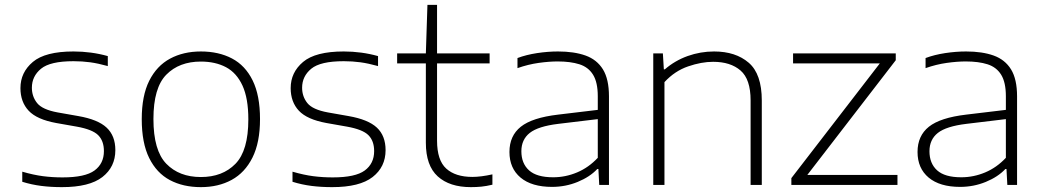

<svg xmlns="http://www.w3.org/2000/svg" viewBox="-20 -760 4286 789"><path d="M234.5 9Q189.5 9 149.8 4Q110 -1 71.5 -13V-54.5Q118 -41 156.8 -36Q195.5 -31 237 -31Q330 -31 368.5 -59.5Q407 -88 407 -139Q407 -181 383.5 -204.5Q360 -228 296 -239.5L211 -254.5Q131.5 -269 97.8 -305Q64 -341 64 -398Q64 -462.5 115 -505.5Q166 -548.5 282 -548.5Q355 -548.5 423 -529.5V-488.5Q383.5 -499.5 350.8 -504Q318 -508.5 282 -508.5Q186 -508.5 148.5 -477.5Q111 -446.5 111 -399.5Q111 -363.5 132.5 -336.5Q154 -309.5 217 -298L302 -283Q382.5 -269 418.2 -235.5Q454 -202 454 -143Q454 -74 400.8 -32.5Q347.5 9 234.5 9Z M805.5 9Q732.5 9 678 -20Q623.5 -49 593 -110.8Q562.5 -172.5 562.5 -270.5Q562.5 -366.5 593.2 -428Q624 -489.5 678.8 -519Q733.5 -548.5 805.5 -548.5Q878.5 -548.5 933.2 -519.8Q988 -491 1018.2 -429.5Q1048.5 -368 1048.5 -270.5Q1048.5 -174.5 1017.5 -112.5Q986.5 -50.5 932 -20.8Q877.5 9 805.5 9ZM805.5 -32.5Q894.5 -32.5 947.5 -86.8Q1000.5 -141 1000.5 -269.5Q1000.5 -356 976.5 -408.2Q952.5 -460.5 908.8 -483.8Q865 -507 805.5 -507Q716.5 -507 663.5 -453.2Q610.5 -399.5 610.5 -271Q610.5 -141.5 663.5 -87Q716.5 -32.5 805.5 -32.5Z M1345 9Q1300 9 1260.2 4Q1220.5 -1 1182 -13V-54.5Q1228.5 -41 1267.2 -36Q1306 -31 1347.5 -31Q1440.5 -31 1479 -59.5Q1517.5 -88 1517.5 -139Q1517.5 -181 1494 -204.5Q1470.5 -228 1406.5 -239.5L1321.5 -254.5Q1242 -269 1208.2 -305Q1174.5 -341 1174.5 -398Q1174.5 -462.5 1225.5 -505.5Q1276.5 -548.5 1392.5 -548.5Q1465.5 -548.5 1533.5 -529.5V-488.5Q1494 -499.5 1461.2 -504Q1428.5 -508.5 1392.5 -508.5Q1296.5 -508.5 1259 -477.5Q1221.5 -446.5 1221.5 -399.5Q1221.5 -363.5 1243 -336.5Q1264.5 -309.5 1327.5 -298L1412.5 -283Q1493 -269 1528.8 -235.5Q1564.5 -202 1564.5 -143Q1564.5 -74 1511.2 -32.5Q1458 9 1345 9Z M1915 9Q1827.5 9 1778.8 -35.2Q1730 -79.5 1730 -173.5V-499.5H1612V-540.5H1730L1736.5 -740H1776V-540.5H1992V-499.5H1776V-182Q1776 -101.5 1813.8 -67.2Q1851.5 -33 1921 -33Q1956 -33 2003.5 -43.5V-1Q1978 5 1958 7Q1938 9 1915 9Z M2248.5 8Q2165 8 2119.2 -30.2Q2073.5 -68.5 2073.5 -135.5Q2073.5 -202 2120.2 -239.2Q2167 -276.5 2273.5 -289L2436.5 -308.5V-364.5Q2436.5 -421.5 2417.2 -452.8Q2398 -484 2361.2 -495.8Q2324.5 -507.5 2271.5 -507.5Q2236.5 -507.5 2193.5 -501.5Q2150.5 -495.5 2106.5 -480V-521.5Q2142.5 -535 2187 -541.8Q2231.5 -548.5 2273 -548.5Q2339.5 -548.5 2386.2 -531.8Q2433 -515 2457.8 -474.8Q2482.5 -434.5 2482.5 -364V0H2442.5L2439 -65.5H2434.5Q2404 -33 2354 -12.5Q2304 8 2248.5 8ZM2122.5 -138.5Q2122.5 -88.5 2154 -60Q2185.5 -31.5 2253 -31.5Q2304 -31.5 2351.5 -51.5Q2399 -71.5 2436.5 -111.5V-270.5L2274 -251Q2191.5 -241 2157 -213.8Q2122.5 -186.5 2122.5 -138.5Z M2664.5 0V-540.5H2704L2708 -475H2712Q2753.5 -511 2806 -529.8Q2858.5 -548.5 2914.5 -548.5Q3003 -548.5 3056.8 -502.2Q3110.5 -456 3110.5 -347V0H3064.5V-347.5Q3064.5 -434.5 3023.2 -470.2Q2982 -506 2910.5 -506Q2862.5 -506 2807.8 -487.2Q2753 -468.5 2710.5 -422.5V0Z M3232 0V-28L3595.5 -499.5H3239V-540.5H3661V-512.5L3297.5 -41H3668V0Z M3925.5 8Q3842 8 3796.2 -30.2Q3750.5 -68.5 3750.5 -135.5Q3750.5 -202 3797.2 -239.2Q3844 -276.5 3950.5 -289L4113.5 -308.5V-364.5Q4113.5 -421.5 4094.2 -452.8Q4075 -484 4038.2 -495.8Q4001.5 -507.5 3948.5 -507.5Q3913.5 -507.5 3870.5 -501.5Q3827.5 -495.5 3783.5 -480V-521.5Q3819.5 -535 3864 -541.8Q3908.5 -548.5 3950 -548.5Q4016.5 -548.5 4063.2 -531.8Q4110 -515 4134.8 -474.8Q4159.5 -434.5 4159.5 -364V0H4119.5L4116 -65.5H4111.5Q4081 -33 4031 -12.5Q3981 8 3925.5 8ZM3799.5 -138.5Q3799.5 -88.5 3831 -60Q3862.5 -31.5 3930 -31.5Q3981 -31.5 4028.5 -51.5Q4076 -71.5 4113.5 -111.5V-270.5L3951 -251Q3868.5 -241 3834 -213.8Q3799.5 -186.5 3799.5 -138.5Z"/></svg>

Font: Encode Sans Exp XLt
Style: Regular
Weight: 200
Width: 7
Designer: Multiple Designers
Foundry: Impallari Type
Version: Version 3.002; ttfautohint (v1.8.3) -l 8 -r 50 -G 200 -x 14 